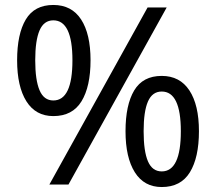

<svg xmlns="http://www.w3.org/2000/svg" viewBox="-20 -744 871 774"><path d="M195 -724Q269 -724 307 -665.5Q345 -607 345 -501Q345 -395 308.5 -335.5Q272 -276 195 -276Q124 -276 86.5 -335.5Q49 -395 49 -501Q49 -607 84 -665.5Q119 -724 195 -724ZM195 -662Q157 -662 139.5 -621.5Q122 -581 122 -501Q122 -421 139.5 -380Q157 -339 195 -339Q272 -339 272 -501Q272 -662 195 -662ZM652 -714 256 0H179L575 -714ZM632 -438Q705 -438 743.5 -379.5Q782 -321 782 -215Q782 -109 745.5 -49.5Q709 10 632 10Q561 10 523.5 -49.5Q486 -109 486 -215Q486 -321 521 -379.5Q556 -438 632 -438ZM632 -375Q594 -375 576.5 -335Q559 -295 559 -215Q559 -134 576.5 -93.5Q594 -53 632 -53Q709 -53 709 -215Q709 -375 632 -375Z"/></svg>

Font: Noto Sans Bassa Vah
Style: Regular
Weight: 400
Designer: Monotype Design Team
Foundry: Monotype Imaging Inc.
Version: Version 2.002